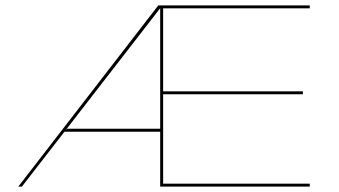

<svg xmlns="http://www.w3.org/2000/svg" viewBox="-20 -695 1262 715"><path d="M48 0H61.5L580.5 -669.5L581 -675H569.5ZM219 -204.5H579.5V-215.5H230ZM576.5 0H1133.5V-11H587.5V-344H1108V-355H587.5V-664H1133.5V-675H576.5Z"/></svg>

Font: Anybody Expanded Thin
Style: Regular
Weight: 250
Width: 7
Version: Version 1.113;gftools[0.9.25]